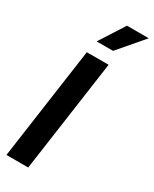

<svg xmlns="http://www.w3.org/2000/svg" viewBox="-251 -1058 892 1115"><g transform="rotate(30 194.5 -500.0)"><path d="M243 -1000H389L246 -833H136ZM12 0 118 -750H264L158 0Z"/></g></svg>

Font: Oakes Grotesk Bold
Style: Italic
Weight: 700
Italic angle: -8°
Designer: Samuel Oakes
Foundry: Samuel Oakes
Version: Version 1.000;PS 001.000;hotconv 1.0.88;makeotf.lib2.5.64775